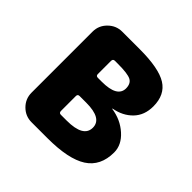

<svg xmlns="http://www.w3.org/2000/svg" viewBox="-139 -649 778 778"><g transform="rotate(45 250.0 -260.0)"><path d="M236.3 -105.5Q332 -105.5 332 -160.2Q332 -212.9 241.2 -212.9H203.1Q192.4 -212.9 192.4 -202.1V-117.2Q192.4 -105.5 203.1 -105.5ZM192.4 -403.3V-328.1Q192.4 -317.4 203.1 -317.4H225.6Q313.5 -317.4 314.5 -367.2Q314.5 -395.5 295.4 -405.3Q276.4 -415 220.7 -415H203.1Q192.4 -415 192.4 -403.3ZM334 -269.5Q387.7 -261.7 425.8 -227.5Q463.9 -193.4 463.9 -150.4Q463.9 -72.3 407.7 -36.1Q351.6 0 231.4 0H192.4H140.6Q105.5 0 80.6 -24.9Q55.7 -49.8 55.7 -85V-434.6Q55.7 -469.7 81.1 -494.6Q106.4 -519.5 140.6 -519.5H241.2Q350.6 -519.5 397.5 -490.2Q444.3 -460.9 444.3 -394.5Q444.3 -343.8 413.6 -312Q382.8 -280.3 334 -271.5Q333 -271.5 333 -269.5Z"/></g></svg>

Font: Rounded-X Mgen+ 2m bold
Style: Bold
Weight: 700
Designer: [Source Han Sans]
Ryoko NISHIZUKA  (kana & ideographs); Paul D. Hunt (Latin, Greek & Cyrillic); Wenlong ZHANG  (bopomofo
Version: Version 1.059.20150602